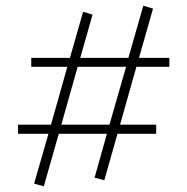

<svg xmlns="http://www.w3.org/2000/svg" viewBox="-20 -588 654 670"><path d="M571 -355H456L399 -153H525V-121H390L344 41L310 32L353 -121H185L133 62L99 53L149 -121H43V-153H158L215 -355H89V-386H224L270 -547L303 -537L260 -386H428L480 -568L514 -558L465 -386H571ZM362 -153 420 -355H251L194 -153Z"/></svg>

Font: EauTestText Light
Style: Regular
Weight: 300
Designer: Christian Thalmann (Catharsis Fonts)
Version: Version 0.001;PS 000.001;hotconv 1.0.88;makeotf.lib2.5.64775